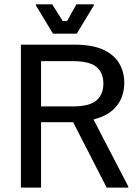

<svg xmlns="http://www.w3.org/2000/svg" viewBox="-20 -853 623 873"><path d="M166.7 0H75V-650H317.5Q400 -650 450 -626.7Q500 -603.3 522.5 -564.2Q545 -525 545 -476.7Q545 -413.3 509.6 -370Q474.2 -326.7 405 -310L563.3 -5V0H465L312.5 -297.5H166.7ZM166.7 -575V-369.2H311.7Q386.7 -369.2 418.3 -396.2Q450 -423.3 450 -472.5Q450 -522.5 418.3 -548.8Q386.7 -575 311.7 -575ZM329.2 -700H220.8L143.3 -828.3V-833.3H217.5L265 -757.5H285L327.5 -833.3H406.7V-828.3Z"/></svg>

Font: Familjen Grotesk Variable
Style: Regular
Weight: 400
Designer: Anders Wikstroem, Jonas Baeckman, Matilda Gysing, Kristian Moeller
Foundry: Familjen STHLM AB
Version: Version 2.000